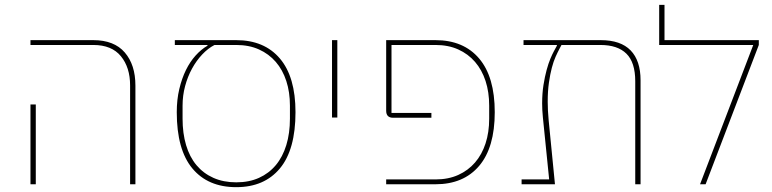

<svg xmlns="http://www.w3.org/2000/svg" viewBox="-20 -762 3191 794"><path d="M518 -409Q518 -483 480 -529.5Q442 -576 366 -576H106V-596H366Q452 -596 496 -545Q540 -494 540 -408V0H518ZM106 -330H128V0H106Z M703 -596H957Q1073 -596 1137.5 -520Q1202 -444 1202 -298Q1202 -143 1137.5 -65.5Q1073 12 957 12Q840 12 775.5 -65.5Q711 -143 711 -298Q711 -350 721.5 -394Q732 -438 749 -472.5Q766 -507 789 -532.5Q812 -558 838 -573V-576H703ZM957 -8Q1010 -8 1051 -26.5Q1092 -45 1120.5 -79Q1149 -113 1164 -162Q1179 -211 1179 -271V-325Q1179 -381 1164 -427Q1149 -473 1120.5 -506Q1092 -539 1051 -557.5Q1010 -576 957 -576H867Q840 -562 816 -536.5Q792 -511 774 -478Q756 -445 745.5 -406Q735 -367 735 -325V-271Q735 -211 749.5 -162Q764 -113 792.5 -79Q821 -45 862.5 -26.5Q904 -8 957 -8Z M1353 -596H1375V-276H1353Z M1577 -20H1781Q1834 -20 1875 -38.5Q1916 -57 1944.5 -90Q1973 -123 1988 -169Q2003 -215 2003 -271V-325Q2003 -381 1988 -427Q1973 -473 1944.5 -506Q1916 -539 1875 -557.5Q1834 -576 1781 -576H1599V-295H1764V-275H1606Q1577 -275 1577 -304V-596H1781Q1897 -596 1961.5 -520Q2026 -444 2026 -298Q2026 -152 1961.5 -76Q1897 0 1781 0H1577Z M2137 -20H2251L2225 -277Q2222 -307 2222 -334Q2222 -376 2227.5 -410.5Q2233 -445 2240.5 -472.5Q2248 -500 2256 -519Q2264 -538 2270 -549L2283 -573V-576H2145V-596H2464Q2547 -596 2588 -553.5Q2629 -511 2629 -430V0H2607V-426Q2607 -504 2570.5 -540Q2534 -576 2463 -576H2302L2293 -559Q2286 -546 2277.5 -527Q2269 -508 2262 -481.5Q2255 -455 2250 -420Q2245 -385 2245 -341Q2245 -323 2246 -304Q2247 -285 2249 -264L2275 0H2137Z M3095 -576H2706V-742H2728V-596H3118V-576L2898 0H2875Z"/></svg>

Font: IBM Plex Sans Hebrew Thin
Style: Regular
Weight: 100
Designer: Mike Abbink, Paul van der Laan, Pieter van Rosmalen, Yanek Iontef
Foundry: Bold Monday
Version: Version 1.2